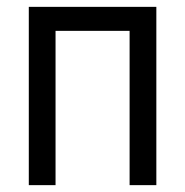

<svg xmlns="http://www.w3.org/2000/svg" viewBox="-20 -540 540 560"><path d="M64 0V-520H436V0H358V-450H142V0Z"/></svg>

Font: Iosevka Fixed
Style: Regular
Weight: 400
Monospace: yes
Designer: Belleve Invis
Foundry: Belleve Invis
Version: Version 33.2.4